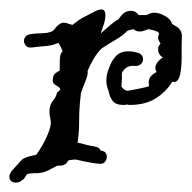

<svg xmlns="http://www.w3.org/2000/svg" viewBox="-39 -324 407 408"><path d="M5 61Q1 64 -5 64Q-19 64 -19 51Q-19 46 -14 39Q0 24 6 17Q12 10 33 6Q35 6 36 5.5Q37 5 38 5Q44 -3 52 -17Q60 -31 65.5 -46.5Q71 -62 68 -72Q67 -76 66.5 -79.5Q66 -83 66 -86Q66 -101 73.5 -110Q81 -119 82 -127L88 -132Q89 -133 89 -133.5Q89 -134 89 -134Q89 -138 81 -142Q73 -146 73 -153Q73 -164 79 -168.5Q85 -173 88 -174V-194Q88 -199 89 -205Q90 -211 94 -215Q92 -220 90 -224.5Q88 -229 85 -233Q72 -227 57 -226Q42 -225 28 -223H25Q19 -223 15.5 -227.5Q12 -232 12 -237Q12 -242 15 -246Q18 -250 24 -251Q34 -253 52.5 -253.5Q71 -254 77 -262L80 -266Q84 -271 89.5 -274Q95 -277 102 -275L115 -271Q130 -283 138 -287Q146 -291 165 -301Q173 -304 176 -304Q185 -304 185 -292Q185 -283 181.5 -272Q178 -261 175 -253Q181 -258 193.5 -269Q206 -280 213 -283Q218 -291 224 -296Q230 -301 240 -301Q249 -301 256 -292H272Q276 -294 280 -295.5Q284 -297 289 -297Q300 -297 312.5 -289.5Q325 -282 326 -274Q331 -270 336 -267.5Q341 -265 344 -260Q348 -253 347.5 -246Q347 -239 347 -231Q347 -219 347 -200.5Q347 -182 344 -167Q341 -152 333 -150H327Q314 -129 292 -115Q270 -101 236 -101Q233 -101 232 -102Q229 -101 223 -101Q207 -101 200.5 -109.5Q194 -118 192 -130Q187 -142 187 -152Q187 -167 193 -180Q198 -195 207.5 -205Q217 -215 234 -215Q243 -215 253 -212Q265 -209 265 -198Q265 -192 260 -187.5Q255 -183 246 -184H242Q228 -184 220 -169V-155Q220 -153 219.5 -148.5Q219 -144 219 -140Q225 -132 232 -131Q244 -133 258.5 -136Q273 -139 278 -141Q277 -144 277 -149Q277 -163 294 -171Q291 -176 291 -179Q291 -191 307 -202Q297 -208 297 -219Q297 -225 299 -227Q301 -229 302 -232Q297 -238 297 -244Q297 -247 298 -249.5Q299 -252 299 -253Q299 -255 295 -257Q291 -259 277 -262Q273 -261 268 -259Q263 -257 258 -257Q250 -257 245 -262Q241 -261 237.5 -260.5Q234 -260 231 -258Q223 -249 207.5 -240Q192 -231 177 -221Q167 -211 160 -199Q153 -187 147 -173Q149 -167 142 -150Q135 -133 133 -126Q130 -101 129.5 -86Q129 -71 129 -57Q129 -43 126 -21Q135 -19 143.5 -16.5Q152 -14 162 -13L163 -12Q171 -12 175 -4Q188 -3 188 10Q188 15 184 20Q180 25 172 24Q168 24 153.5 21.5Q139 19 122 15Q118 15 114 15.5Q110 16 106 17Q101 28 88 28H83Q73 33 63.5 38Q54 43 41 44Q31 44 26 44.5Q21 45 19 46Q19 46 17 48Q16 49 14.5 52.5Q13 56 5 61Z"/></svg>

Font: Are You Serious
Style: Regular
Weight: 400
Designer: Robert E. Leuschke
Foundry: Robert E. Leuschke
Version: Version 1.100